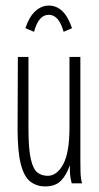

<svg xmlns="http://www.w3.org/2000/svg" viewBox="-20 -657 353 688"><path d="M142 11Q111 11 88.5 -6.5Q66 -24 54.5 -69Q43 -114 43 -197L44 -453H82V-197Q82 -123 90.5 -86.5Q99 -50 114.5 -38.5Q130 -27 151 -27Q184 -27 206.5 -68.5Q229 -110 229 -201V-453H268V-82Q268 -64 268.5 -41Q269 -18 274 0H237Q232 -17 231 -33Q230 -49 230 -65Q219 -31 199 -10Q179 11 142 11ZM102 -543 71 -556Q84 -596 106 -616.5Q128 -637 155 -637Q211 -637 238 -556L208 -543Q191 -604 155 -604Q118 -604 102 -543Z"/></svg>

Font: Inconsolata ExtraCondensed Light
Style: Regular
Weight: 300
Width: 2
Monospace: yes
Designer: Raph Levien, Cyreal, Brenton Simpson
Foundry: Raph Levien, Cyreal, Google
Version: Version 3.100; ttfautohint (v1.8.4.7-5d5b)